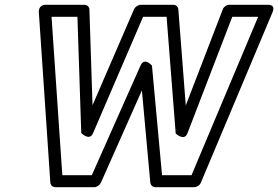

<svg xmlns="http://www.w3.org/2000/svg" viewBox="-20 -756 1160 801"><path d="M762 -200 949 -686H1057L779 -25H656L614 -482C614 -482 583 -520 566 -482L363 -25H240L195 -686H303L319 -201C319 -201 353 -166 368 -200L577 -686H675L713 -199C713 -199 749 -165 762 -200ZM755 -316 724 -717C723 -727 715 -736 703 -736H567C557 -736 544 -728 539 -717L366 -317L353 -716C353 -727 344 -736 332 -736H172C140 -736 142 -709 142 -705L190 6C191 16 199 25 211 25H373C383 25 396 17 401 6L572 -379L607 6C608 15 616 25 628 25H790C800 25 813 18 818 6L1117 -705C1130 -737 1102 -736 1098 -736H937C926 -736 913 -728 909 -716Z"/></svg>

Font: Asimov
Style: WidOuIt
Weight: 500
Designer: Google
Version: Version 2.000980; 2014